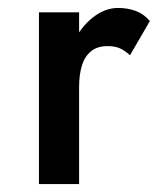

<svg xmlns="http://www.w3.org/2000/svg" viewBox="-20 -477 399 483"><path d="M179 -446H78V-14H179ZM307 -338 357 -424Q342 -442 321.5 -449.5Q301 -457 277 -457Q244 -457 213.5 -433Q183 -409 164 -369Q145 -329 145 -277L179 -258Q179 -289 186 -312Q193 -335 209 -348Q225 -361 250 -361Q269 -361 281.5 -355.5Q294 -350 307 -338Z"/></svg>

Font: SpinnyJost
Style: Regular
Weight: 500
Version: Version 3.710